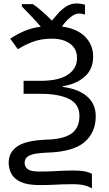

<svg xmlns="http://www.w3.org/2000/svg" viewBox="-20 -873 627 1107"><path d="M420 -853Q437 -853 449.5 -850.5Q462 -848 470 -846V-789Q464 -791 454.5 -793Q445 -795 436 -795Q413 -795 386.5 -774Q360 -753 337 -720Q425 -708 471 -661Q517 -614 517 -547Q517 -474 468.5 -431Q420 -388 342 -376V-372Q432 -360 482 -317Q532 -274 532 -203Q532 -109 467 -53.5Q402 2 253 7Q198 9 170 16.5Q142 24 132 36.5Q122 49 122 66Q122 88 139.5 102Q157 116 206 116Q250 116 281 114.5Q312 113 340.5 111.5Q369 110 402 110Q446 110 471 115.5Q496 121 510 129V214Q500 206 473.5 197.5Q447 189 397 189Q365 189 339 190Q313 191 283 192.5Q253 194 208 194Q139 194 100.5 176.5Q62 159 46 129.5Q30 100 30 65Q30 5 80.5 -29.5Q131 -64 251 -68Q349 -71 393.5 -104Q438 -137 438 -204Q438 -273 378 -302.5Q318 -332 218 -332H116V-407H214Q319 -407 371.5 -442.5Q424 -478 424 -538Q424 -592 384 -621Q344 -650 280 -650Q219 -650 172 -633Q125 -616 83 -589L39 -650Q76 -675 119 -693.5Q162 -712 215 -719Q190 -749 158.5 -781.5Q127 -814 106 -836V-849H170Q194 -833 224 -806.5Q254 -780 279 -754Q298 -777 319 -800Q340 -823 365.5 -838Q391 -853 420 -853Z"/></svg>

Font: Noto Sans IKEA
Style: Regular
Weight: 400
Designer: Monotype Design Team
Foundry: Monotype Imaging Inc.
Version: Version 2.001